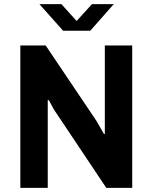

<svg xmlns="http://www.w3.org/2000/svg" viewBox="-20 -905 735 925"><path d="M78 0V-686H200L445 -322L481 -259L485 -260V-686H617V0H492L240 -377L215 -423L210 -422V0ZM284 -757 170 -885H276L366 -785H332L423 -885H528L415 -757Z"/></svg>

Font: Chivo SemiBold
Style: Regular
Weight: 600
Designer: Hector Gatti
Foundry: Omnibus-Type
Version: Version 2.002